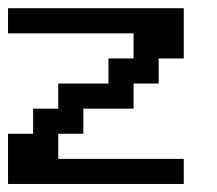

<svg xmlns="http://www.w3.org/2000/svg" viewBox="-20 -458 540 478"><path d="M0 -437.5H437.5V-312.5H375V-250H312.5V-187.5H187.5V-125H125V-62.5H437.5V0H0V-125H62.5V-187.5H125V-250H250V-312.5H312.5V-375H0Z"/></svg>

Font: NeoDunggeunmo Pro
Style: Regular
Weight: 400
Version: Version 1.020